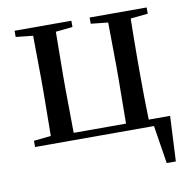

<svg xmlns="http://www.w3.org/2000/svg" viewBox="-78 -600 847 849"><g transform="rotate(-10 345.5 -175.5)"><path d="M42 0H576L603 171H644L654 -32H558C556 -88 555 -174 555 -230V-292C555 -346 556 -430 557 -486L635 -494V-522H379V-494L456 -486L458 -292V-230L456 -32H221L219 -230V-292L221 -486L297 -494V-522H42V-494L119 -486L121 -292V-230L119 -36L42 -28Z"/></g></svg>

Font: Noto Serif JP Medium
Style: Regular
Weight: 500
Designer: Ryoko NISHIZUKA 西塚涼子 (kana & ideographs); Frank Grießhammer (Latin, Greek & Cyrillic); Wenlong ZHANG 张文龙 (bopomofo); San
Foundry: Adobe
Version: Version 2.001;hotconv 1.1.0;makeotfexe 2.6.0